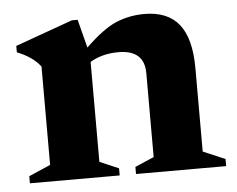

<svg xmlns="http://www.w3.org/2000/svg" viewBox="-40 -492 664 539"><g transform="rotate(-5 292.0 -223.0)"><path d="M322.5 -20 376 -43V-279.5Q376 -345 303 -345Q279 -345 258.5 -339.5Q238 -334 223 -324.5V-43L276.5 -20V0H23.5V-20L84.5 -46.5V-323.5Q63.5 -352 19 -369.5V-387.5L180.5 -445.5H197L217.5 -365.5Q268 -414.5 305.2 -430Q342.5 -445.5 384.5 -445.5Q450.5 -445.5 482.5 -405.2Q514.5 -365 514.5 -281V-46.5L576.5 -20V0H322.5Z"/></g></svg>

Font: Newsreader 16pt
Style: Bold
Weight: 700
Designer: Hugues Gentile
Foundry: Production Type
Version: Version 1.003; ttfautohint (v1.8.3)